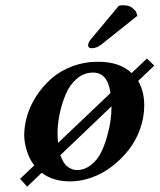

<svg xmlns="http://www.w3.org/2000/svg" viewBox="-20 -678 605 728"><path d="M537.1 -456.1 564.9 -429.2 503.9 -371.1Q526.9 -331.5 526.9 -278.8Q526.9 -232.9 511 -188.5Q495.1 -144 467.3 -108.9Q439.5 -73.7 404.1 -46.6Q368.7 -19.5 327.6 -4.9Q286.6 9.8 246.1 9.8Q180.7 9.8 138.2 -22.9L83 29.8L56.2 0L109.9 -50.8Q90.3 -76.7 81.1 -108.2Q71.8 -139.6 71.8 -165Q71.8 -201.7 83.3 -240.2Q94.7 -278.8 118.7 -315.2Q142.6 -351.6 175.3 -380.4Q208 -409.2 253.9 -426.5Q299.8 -443.8 352.1 -443.8Q434.6 -443.8 479 -400.9ZM430.2 -655.8Q435.1 -658.2 444.8 -658.2Q460.9 -658.2 470.7 -654.3Q480.5 -650.4 487.3 -642.8Q494.1 -635.3 495.1 -634.8L501 -618.2L363.8 -508.8Q346.7 -495.1 326.2 -495.1Q320.8 -495.1 317.4 -498.3Q314 -501.5 314 -505.9Q314 -516.6 325.2 -529.8ZM398.9 -325.2Q388.2 -402.8 333 -402.8Q298.3 -402.8 271.2 -379.6Q244.1 -356.4 229 -320.1Q213.9 -283.7 206.1 -245.8Q198.2 -208 198.2 -172.9Q198.2 -157.7 200.2 -136.2ZM402.8 -274.9 209 -89.8Q219.7 -57.6 237.1 -45.4Q254.4 -33.2 271 -33.2Q300.3 -33.2 324.5 -52Q348.6 -70.8 362.5 -98.6Q376.5 -126.5 386 -160.6Q395.5 -194.8 399.2 -222.4Q402.8 -250 402.8 -272Z"/></svg>

Font: Linux Libertine
Style: Bold Italic
Weight: 700
Italic angle: -11.5°
Designer: Philipp H. Poll
Foundry: Philipp H. Poll
Version: Version 4.0.5